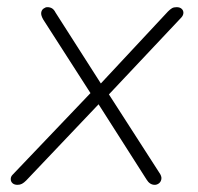

<svg xmlns="http://www.w3.org/2000/svg" viewBox="-20 -510 552 536"><path d="M29 6Q20 6 15 1.5Q10 -3 10 -10Q10 -17 15 -22L243 -261L241 -237L101 -455Q94 -467 95 -474.5Q96 -482 101.5 -486Q107 -490 112 -490Q120 -490 125.5 -486.5Q131 -483 135 -475L266 -270H255L449 -478Q455 -484 460 -487Q465 -490 473 -490Q482 -490 487 -485.5Q492 -481 492 -474.5Q492 -468 487 -462L278 -240L276 -259L424 -29Q432 -18 430.5 -10Q429 -2 423.5 2Q418 6 412 6Q398 6 389 -9L250 -227L261 -225L53 -6Q47 0 41.5 3Q36 6 29 6Z"/></svg>

Font: Nunito Variable Extra Light
Style: Italic
Weight: 200
Italic angle: -9°
Designer: Vernon Adams
Foundry: Vernon Adams
Version: Version 3.602